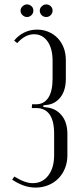

<svg xmlns="http://www.w3.org/2000/svg" viewBox="-20 -841 326 869"><path d="M141 8Q113 8 86.5 -1.5Q60 -11 35 -28L45 -42Q93 -12 128 -12Q172 -12 198.5 -46.5Q225 -81 225 -139V-236Q225 -352 143 -352H124L125 -369H143Q179 -369 198.5 -398.5Q218 -428 218 -485V-565Q218 -622 195 -654Q172 -686 134 -686Q94 -686 58 -646L44 -657Q62 -680 89 -693.5Q116 -707 148 -707Q175 -707 199 -697Q223 -687 240.5 -669Q258 -651 268 -625.5Q278 -600 278 -569V-485Q278 -431 253 -400Q228 -369 190 -366L176 -364V-357L190 -355Q232 -351 258.5 -319.5Q285 -288 285 -234V-138Q285 -106 274 -79Q263 -52 243.5 -32.5Q224 -13 197.5 -2.5Q171 8 141 8ZM73 -793Q73 -804 82 -812.5Q91 -821 102 -821Q114 -821 122.5 -813Q131 -805 131 -793Q131 -781 122.5 -772.5Q114 -764 102 -764Q91 -764 82 -772.5Q73 -781 73 -793ZM160 -793Q160 -804 169 -812.5Q178 -821 189 -821Q201 -821 209.5 -813Q218 -805 218 -793Q218 -781 209.5 -772.5Q201 -764 189 -764Q177 -764 168.5 -772.5Q160 -781 160 -793Z"/></svg>

Font: Moniqa Cond Heading
Style: Regular
Weight: 400
Width: 3
Designer: Rajesh Rajput
Foundry: Rajesh Rajput
Version: Version 1.000